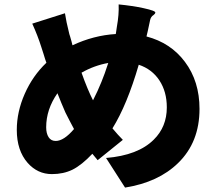

<svg xmlns="http://www.w3.org/2000/svg" viewBox="-20 -805 972 869"><path d="M546 44 460 -90Q605 -102 676 -173Q735 -231 735 -319Q735 -390 701.5 -441Q668 -492 608 -512Q555 -330 489 -224Q514 -194 536 -172L422 -80L398 -109Q350 -58 308 -37Q267 -17 215 -17Q150 -17 105 -68Q56 -124 56 -217Q56 -299 92 -380.5Q128 -462 190 -521Q185 -534 177 -561Q170 -582 167 -592Q151 -643 126 -698L274 -745Q279 -710 294 -650Q295 -647 297 -641Q305 -614 308 -600Q404 -645 504 -651Q504 -653 505 -657Q508 -676 509 -684Q519 -739 517 -785Q579 -779 630 -768Q685 -756 683 -748Q682 -742 675 -737Q663 -730 659.5 -714.5Q656 -699 650 -670Q649 -664 648 -661L643 -640Q753 -611 817 -525Q883 -437 883 -312Q883 -161 786 -67Q697 20 546 44ZM232 -167Q269 -167 315 -221Q296 -256 276 -296Q258 -337 240 -383Q189 -310 189 -229Q189 -201 200 -184Q211 -167 232 -167ZM401 -351Q423 -394 439 -434Q454 -470 470 -520Q407 -509 349 -476Q376 -400 401 -351Z"/></svg>

Font: GenSekiGothic TW H
Style: Regular
Weight: 900
Version: Version 1.501;PS 1;hotconv 16.6.51;makeotf.lib2.5.65220